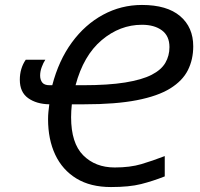

<svg xmlns="http://www.w3.org/2000/svg" viewBox="-20 -745 806 775"><path d="M428 10Q345 10 288.5 -24.5Q232 -59 203 -120.5Q174 -182 174 -264Q174 -279 175.5 -294Q177 -309 179 -324Q127 -325 93.5 -349Q60 -373 60 -423Q60 -469 84 -504H163Q155 -492 148.5 -474.5Q142 -457 142 -440Q142 -423 150.5 -412Q159 -401 180 -401H191Q217 -501 270 -573.5Q323 -646 396 -685.5Q469 -725 553 -725Q654 -725 707 -680Q760 -635 760 -558Q760 -505 738.5 -462Q717 -419 667 -388Q617 -357 532 -340.5Q447 -324 321 -324H270Q267 -296 267 -272Q267 -167 316 -118Q365 -69 443 -69Q505 -69 550.5 -82.5Q596 -96 645 -115V-33Q597 -14 549.5 -2Q502 10 428 10ZM285 -401H314Q417 -401 485 -412Q553 -423 592 -443Q631 -463 647.5 -491.5Q664 -520 664 -555Q664 -600 633.5 -622.5Q603 -645 553 -645Q464 -645 390.5 -583Q317 -521 285 -401Z"/></svg>

Font: Manna Sans
Style: Italic
Weight: 400
Italic angle: -12°
Designer: Monotype Design Team
Foundry: Monotype Imaging Inc.
Version: Version 2.001.1; ttfautohint (v1.8.2)